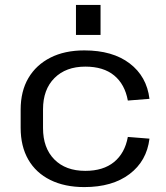

<svg xmlns="http://www.w3.org/2000/svg" viewBox="-20 -753 676 781"><path d="M323 8Q243 8 184.5 -21Q126 -50 95 -104Q64 -158 64 -233V-307Q64 -382 95.5 -435.5Q127 -489 185 -518.5Q243 -548 323 -548Q438 -548 507.5 -495Q577 -442 588 -351L500 -344Q488 -410 444.5 -446Q401 -482 327 -482Q248 -482 201.5 -435.5Q155 -389 155 -308V-232Q155 -151 201 -104.5Q247 -58 327 -58Q400 -58 444 -94Q488 -130 500 -196L588 -189Q577 -98 507 -45Q437 8 323 8ZM389 -733V-611H289V-733Z"/></svg>

Font: Pathway Extreme 72pt Medium
Style: Regular
Weight: 500
Designer: Eduardo Rodriguez Tunni
Foundry: Eduardo Rodriguez Tunni
Version: Version 1.001;gftools[0.9.26]